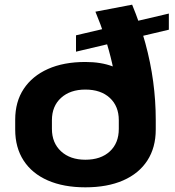

<svg xmlns="http://www.w3.org/2000/svg" viewBox="-20 -791 749 821"><path d="M345 10Q252 10 184.5 -19.5Q117 -49 81 -104.5Q45 -160 45 -237V-279Q45 -356 81.5 -411Q118 -466 185 -496Q252 -526 345 -526Q412 -526 462 -507Q512 -488 543 -453.5Q574 -419 583 -374L478 -410Q472 -465 459.5 -520Q447 -575 429 -630.5Q411 -686 388 -741L545 -771Q579 -689 601.5 -606.5Q624 -524 635 -442Q646 -360 646 -279V-237Q646 -160 610 -104.5Q574 -49 506.5 -19.5Q439 10 345 10ZM345 -108Q411 -108 449.5 -143.5Q488 -179 488 -240V-277Q488 -337 449.5 -372.5Q411 -408 345 -408Q280 -408 241 -372.5Q202 -337 202 -277V-240Q202 -180 241 -144Q280 -108 345 -108ZM305 -640 702 -733V-664L305 -570Z"/></svg>

Font: Pathway Extreme
Style: Bold
Weight: 700
Designer: Eduardo Rodriguez Tunni
Foundry: Eduardo Rodriguez Tunni
Version: Version 1.001;gftools[0.9.26]